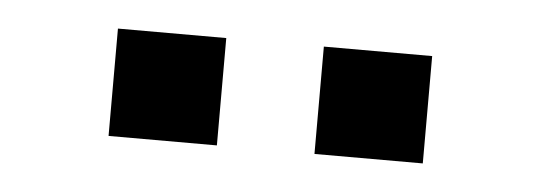

<svg xmlns="http://www.w3.org/2000/svg" viewBox="-26 -762 551 196"><g transform="rotate(5 250.0 -664.0)"><path d="M300 -609V-719H411V-609ZM89 -609V-719H200V-609Z"/></g></svg>

Font: Nunito Sans 12pt ExtraLight 6pt Medium
Style: Regular
Weight: 500
Version: Version 3.101;gftools[0.9.27]